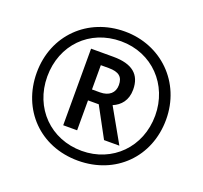

<svg xmlns="http://www.w3.org/2000/svg" viewBox="-126 -870 1083 1025"><g transform="rotate(20 415.5 -357.0)"><path d="M415 10C628 10 783 -144 783 -357C783 -568 623 -724 416 -724C206 -724 48 -570 48 -357C48 -148 198 10 415 10ZM416 -46C239 -46 108 -178 108 -357C108 -536 236 -668 415 -668C592 -668 721 -532 721 -357C721 -177 589 -46 416 -46ZM277 -141H356V-311H417L509 -141H596L488 -332C531 -350 563 -386 563 -447C563 -533 511 -576 404 -576H277ZM401 -373H356V-511H401C458 -511 483 -491 483 -444C483 -400 453 -373 401 -373Z"/></g></svg>

Font: Noto Sans SemiCondensed Medium
Style: Regular
Weight: 500
Width: 4
Designer: Monotype Design Team
Foundry: Monotype Imaging Inc.
Version: Version 2.013